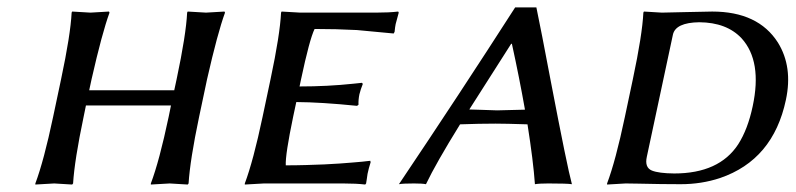

<svg xmlns="http://www.w3.org/2000/svg" viewBox="-20 -494 2144 517"><path d="M455.6 -280.8Q481 -400.4 483.9 -460L485.4 -462.9Q487.3 -462.9 534.7 -460Q534.7 -460 584.5 -462.9L585.9 -460Q565.9 -405.3 537.6 -280.8L516.1 -179.2Q491.7 -63 487.8 0L485.4 2.9Q483.4 2.9 437 0Q437 0 386.2 2.9V0Q409.2 -61 434.1 -179.2L440.4 -210H211.4L205.1 -179.2Q180.7 -63 176.8 0L174.3 2.9Q172.4 2.9 126 0Q126 0 75.2 2.9V0Q98.1 -61 123 -179.2L144.5 -280.8Q169.9 -400.4 172.9 -460L174.3 -462.9Q176.3 -462.9 223.6 -460Q223.6 -460 273.4 -462.9L274.9 -460Q254.9 -405.3 226.6 -280.8L220.2 -251H449.2Z M788.6 -460H991.7Q1027.8 -460 1052.2 -462.9L1053.7 -460Q1045.9 -432.1 1045.4 -429.2Q1043.9 -422.4 1042.5 -408.2L1040 -403.8Q1040 -403.8 940.9 -413.1Q885.7 -416 827.1 -416Q813.5 -388.2 790.5 -279.8L786.6 -261.2Q862.3 -261.2 931.6 -268.6Q943.4 -270 954.6 -271L957 -268.1Q951.2 -253.9 947.8 -240.2Q944.8 -225.6 945.3 -211.9L941.4 -209Q844.7 -218.8 777.8 -219.2L769.5 -180.2Q748 -77.1 749.5 -48.8Q776.9 -48.8 804.2 -49.6Q831.5 -50.3 853.3 -51.3Q875 -52.2 895 -53.7Q915 -55.2 929.7 -56.4Q944.3 -57.6 955.1 -58.6Q965.8 -59.6 968.3 -60.1L977.1 -61L978 -57.1Q972.7 -40.5 969.7 -25.9Q968.8 -20 967.8 -12.7Q966.8 -4.9 965.8 0L963.4 2.9Q939.5 0 903.8 0H690.9L639.2 2.9V0Q662.1 -61 687 -179.2L708.5 -280.8Q733.9 -400.4 736.8 -460L738.3 -462.9Q740.2 -462.9 788.6 -460Z M1218.8 -159.2Q1153.8 -54.2 1127 2Q1117.7 0 1094.7 0Q1064 0 1054.2 2Q1217.3 -240.7 1367.2 -474.1H1424.3Q1436.5 -416 1462.9 -276.4Q1507.3 -44.4 1520 2Q1507.8 0 1456.5 0Q1432.1 0 1420.4 2Q1416 -60.1 1400.4 -159.2Q1341.8 -161.1 1314 -161.1Q1271 -161.1 1218.8 -159.2ZM1393.6 -198.7Q1378.4 -284.7 1358.4 -376H1356.4Q1245.1 -201.7 1243.7 -199.2Q1253.9 -199.2 1277.8 -198.2Q1307.1 -197.3 1318.4 -196.8Q1351.1 -197.3 1393.6 -198.7Z M1721.7 -71.8Q1715.3 -43 1735.4 -34.7Q1753.9 -27.3 1795.4 -26.9Q1916.5 -26.9 1967.8 -105.5Q1993.7 -146 2006.8 -208Q2032.7 -329.1 1977.1 -390.6Q1937 -433.6 1862.8 -434.1Q1799.3 -433.1 1792 -400.9ZM1762.2 -460Q1782.2 -460.4 1824.7 -461.4Q1882.3 -462.9 1897.9 -462.9Q2021.5 -462.9 2074.7 -379.4Q2115.2 -314 2096.2 -225.1Q2062 -63.5 1918.9 -14.6Q1868.7 2 1813 2Q1761.7 2 1699.2 0.5Q1673.3 0 1664.6 0L1614.7 2.9V0Q1637.7 -61 1662.6 -179.2L1684.1 -280.8Q1709.5 -400.4 1712.4 -460L1713.9 -462.9Q1715.8 -462.9 1762.2 -460Z"/></svg>

Font: Linux Biolinum Capitals O
Style: Italic Samll Caps
Weight: 400
Italic angle: -12°
Designer: Philipp H. Poll
Foundry: Philipp H. Poll
Version: Version 0.6.2